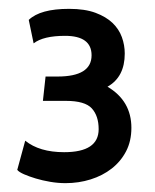

<svg xmlns="http://www.w3.org/2000/svg" viewBox="-20 -726 350 434"><path d="M128 -312Q111 -312 93.5 -315Q76 -318 61 -322.5Q46 -327 34.5 -332Q23 -337 19 -342L37 -408Q69 -382 125 -382Q203 -382 203 -434Q203 -464 187.5 -481Q172 -498 129 -498H77L83 -553H110Q187 -553 187 -601Q187 -645 127 -645Q78 -645 56 -628L45 -681Q71 -706 136 -706Q172 -706 196 -697Q220 -688 234.5 -674Q249 -660 255.5 -642Q262 -624 262 -605Q262 -552 223 -530Q277 -498 277 -437Q277 -407 265 -384Q253 -361 232.5 -345Q212 -329 185 -320.5Q158 -312 128 -312Z"/></svg>

Font: Cabin
Style: Regular
Weight: 400
Designer: Pablo Impallari
Foundry: Pablo Impallari
Version: Version 1.007